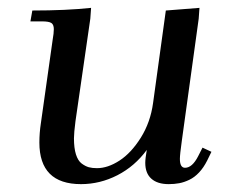

<svg xmlns="http://www.w3.org/2000/svg" viewBox="-20 -466 582 493"><path d="M58.1 -411.1 63 -439Q150.4 -439 213.9 -445.8L211.9 -418L173.8 -154.8Q169.9 -124.5 169.9 -110.8Q169.9 -85.9 175 -69.6Q180.2 -53.2 189.7 -46.1Q199.2 -39.1 208 -36.6Q216.8 -34.2 229 -34.2Q256.8 -34.2 286.9 -53.7Q316.9 -73.2 341.6 -112.5Q366.2 -151.9 373 -201.2L405.8 -439L492.2 -445.8L490.2 -418L446.8 -104Q441.9 -68.8 441.9 -58.1Q441.9 -35.2 455.1 -35.2Q473.6 -35.2 488.8 -64.9L500 -86.9L522.9 -76.2L512.2 -54.2Q502.9 -35.6 491.2 -23.2Q479.5 -10.7 466.3 -4.4Q453.1 2 440.4 4.4Q427.7 6.8 413.1 6.8Q384.3 6.8 368.7 -7.1Q353 -21 353 -47.9Q353 -58.6 356.9 -81.1Q326.2 -39.1 281.5 -16.1Q236.8 6.8 188 6.8Q81.1 6.8 81.1 -100.1Q81.1 -124.5 85 -149.9L115.2 -363.8Q118.2 -380.9 118.2 -391.1Q118.2 -402.8 111.8 -407Q105.5 -411.1 87.9 -411.1Z"/></svg>

Font: Dihjauti S
Style: Bold Italic
Weight: 700
Italic angle: -9°
Designer: T. Christopher White
Version: Version 3.0.0